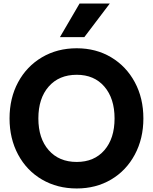

<svg xmlns="http://www.w3.org/2000/svg" viewBox="-20 -1052 865 1086"><path d="M34 -382Q34 -497 82.5 -587Q131 -677 217.5 -728Q304 -779 414 -779Q523 -779 608.5 -728Q694 -677 742.5 -587Q791 -497 791 -382Q791 -268 742.5 -177.5Q694 -87 608.5 -36.5Q523 14 414 14Q304 14 217.5 -36.5Q131 -87 82.5 -177.5Q34 -268 34 -382ZM414 -136Q513 -136 570.5 -202.5Q628 -269 628 -382Q628 -495 570.5 -562Q513 -629 414 -629Q314 -629 255.5 -562.5Q197 -496 197 -382Q197 -269 255.5 -202.5Q314 -136 414 -136ZM430 -1032H601L457 -842H319Z"/></svg>

Font: Application
Style: Bold
Weight: 700
Designer: Wei Huang
Foundry: Wei Huang
Version: Version 0.012